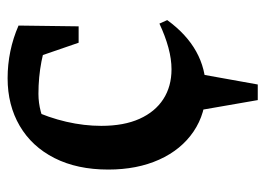

<svg xmlns="http://www.w3.org/2000/svg" viewBox="-114 -424 681 492"><g transform="rotate(-90 226.0 -177.5)"><path d="M243 10Q182 10 135.5 -21.5Q89 -53 63.5 -109.5Q38 -166 38 -240Q38 -320 67.5 -378Q97 -436 150 -467Q203 -498 272 -498Q307 -498 341 -491Q375 -484 407 -470L392 -388Q318 -419 232 -419Q209 -419 186.5 -413Q164 -407 143 -395L191 -436Q171 -393 160.5 -347.5Q150 -302 150 -258Q150 -200 168 -160Q186 -120 218.5 -99Q251 -78 295 -78Q321 -78 350.5 -86Q380 -94 412 -109L421 -89Q349 10 243 10ZM363 -316 310 -470H407L405 -316ZM216 143 187 -24H286L256 143Z"/></g></svg>

Font: Piazzolla 24pt SemiBold
Style: Regular
Weight: 600
Designer: Juan Pablo del Peral
Foundry: Huerta Tipografica
Version: Version 2.005